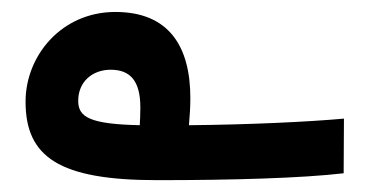

<svg xmlns="http://www.w3.org/2000/svg" viewBox="-20 -302 626 326"><path d="M246.6 3.9C375 3.9 492.2 0.5 563.5 -7.8L564 -100.6C504.9 -95.2 401.9 -90.3 300.8 -89.4C302.2 -105 303.2 -120.6 303.2 -135.3C303.2 -223.6 266.6 -281.7 175.8 -281.7C84.5 -281.7 23.4 -207.5 23.4 -129.4C23.4 -35.6 80.1 3.9 246.6 3.9ZM217.3 -89.4C131.3 -91.3 112.8 -103.5 112.8 -130.9C112.8 -163.1 136.7 -183.6 168 -183.6C201.2 -183.6 218.3 -164.6 218.3 -119.6C218.3 -107.9 217.8 -98.1 217.3 -89.4Z"/></svg>

Font: Cascadia Mono SemiBold
Style: Regular
Weight: 600
Monospace: yes
Designer: Aaron Bell
Foundry: Saja Typeworks
Version: Version 2404.023